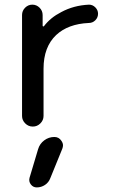

<svg xmlns="http://www.w3.org/2000/svg" viewBox="-20 -567 490 829"><path d="M214.8 24.4Q234.4 24.4 245.1 41Q252 50.8 252 60.5Q252 67.4 249 75.2L197.3 202.1Q190.4 220.7 174.3 231.4Q158.2 242.2 138.7 242.2Q123 242.2 113.3 229.5Q103.5 216.8 107.4 201.2L144.5 77.1Q151.4 53.7 170.9 39.1Q190.4 24.4 214.8 24.4ZM75.2 -502Q75.2 -520.5 88.4 -533.7Q101.6 -546.9 119.6 -546.9Q137.7 -546.9 150.9 -533.7Q164.1 -520.5 164.1 -502V-456.1Q164.1 -454.1 166 -453.1Q168 -452.1 169.9 -454.1Q198.2 -491.2 244.1 -514.6Q297.9 -543.9 364.3 -546.9Q379.9 -546.9 391.6 -535.2Q403.3 -523.4 403.3 -507.8Q403.3 -491.2 391.6 -479.5Q379.9 -467.8 363.3 -467.8Q274.4 -463.9 222.7 -416Q168 -364.3 168 -270.5V-66.4Q168 -47.9 154.3 -34.2Q140.6 -20.5 121.6 -20.5Q102.5 -20.5 88.9 -34.2Q75.2 -47.9 75.2 -66.4Z"/></svg>

Font: Gen Jyuu GothicX Regular
Style: Regular
Weight: 400
Designer: [Source Han Sans]
Ryoko NISHIZUKA  (kana & ideographs); Paul D. Hunt (Latin, Greek & Cyrillic); Wenlong ZHANG  (bopomofo
Version: Version 1.002.20150607